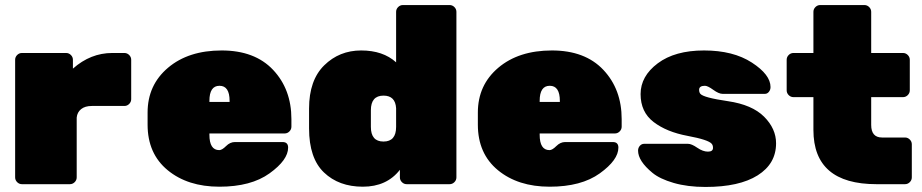

<svg xmlns="http://www.w3.org/2000/svg" viewBox="-20 -730 3654 761"><path d="M269 -493V-458Q339 -520 425 -520H473Q484 -520 492 -512Q500 -504 500 -493V-337Q500 -326 492 -318Q484 -310 473 -310H344Q317 -310 301.5 -297.5Q286 -285 284 -264V-27Q284 -16 276 -8Q268 0 257 0H67Q56 0 48 -8Q40 -16 40 -27V-493Q40 -504 48 -512Q56 -520 67 -520H242Q253 -520 261 -512Q269 -504 269 -493Z M1108 -201H810V-196Q810 -135 849 -135Q860 -135 876 -151Q892 -167 911 -167H1100Q1122 -167 1122 -145Q1122 -96 1048.5 -43Q975 10 849.5 10Q724 10 644.5 -55.5Q565 -121 565 -236V-284Q565 -393 646 -461.5Q727 -530 858.5 -530Q990 -530 1062.5 -453Q1135 -376 1135 -258V-228Q1135 -217 1127 -209Q1119 -201 1108 -201ZM810 -330V-326H890V-330Q890 -390 850 -390Q810 -390 810 -330Z M1205 -221V-300Q1205 -412 1265 -471Q1325 -530 1411.5 -530Q1498 -530 1550 -483V-683Q1550 -694 1558 -702Q1566 -710 1577 -710H1762Q1773 -710 1781 -702Q1789 -694 1789 -683V-27Q1789 -16 1781 -8Q1773 0 1762 0H1592Q1581 0 1573 -8Q1565 -16 1565 -27V-57Q1513 10 1418 10Q1323 10 1264 -46.5Q1205 -103 1205 -221ZM1550 -227V-301Q1547 -351 1500 -351Q1450 -351 1450 -293V-227Q1450 -169 1500 -169Q1550 -169 1550 -227Z M2417 -201H2119V-196Q2119 -135 2158 -135Q2169 -135 2185 -151Q2201 -167 2220 -167H2409Q2431 -167 2431 -145Q2431 -96 2357.5 -43Q2284 10 2158.5 10Q2033 10 1953.5 -55.5Q1874 -121 1874 -236V-284Q1874 -393 1955 -461.5Q2036 -530 2167.5 -530Q2299 -530 2371.5 -453Q2444 -376 2444 -258V-228Q2444 -217 2436 -209Q2428 -201 2417 -201ZM2119 -330V-326H2199V-330Q2199 -390 2159 -390Q2119 -390 2119 -330Z M2806 -144Q2806 -154 2801 -160Q2788 -176 2705 -191.5Q2622 -207 2570.5 -246.5Q2519 -286 2519 -357Q2519 -428 2587 -479Q2655 -530 2770.5 -530Q2886 -530 2960 -482Q3034 -434 3034 -385Q3034 -374 3027.5 -366Q3021 -358 3012 -358H2844Q2829 -358 2807 -374Q2785 -390 2774 -390Q2751 -390 2751 -374Q2751 -364 2756 -358Q2769 -343 2865 -329Q2961 -315 3008.5 -267.5Q3056 -220 3056 -162Q3056 -81 2983 -35Q2910 11 2776 11Q2705 11 2650 -5Q2595 -21 2566 -45Q2509 -92 2509 -133Q2509 -144 2516 -152Q2523 -160 2533 -160H2707Q2721 -160 2743.5 -144.5Q2766 -129 2786 -129Q2806 -129 2806 -144Z M3433 -345V-235Q3433 -185 3476 -185H3567Q3578 -185 3586 -177Q3594 -169 3594 -158V-27Q3594 -16 3586 -8Q3578 0 3567 0H3454Q3204 0 3204 -215V-345H3125Q3114 -345 3106 -353Q3098 -361 3098 -372V-493Q3098 -504 3106 -512Q3114 -520 3125 -520H3204V-683Q3204 -694 3212 -702Q3220 -710 3231 -710H3406Q3417 -710 3425 -702Q3433 -694 3433 -683V-520H3559Q3570 -520 3578 -512Q3586 -504 3586 -493V-372Q3586 -361 3578 -353Q3570 -345 3559 -345Z"/></svg>

Font: Rubik One
Style: Regular
Weight: 400
Designer: Hubert and Fischer with Elvire Volk Leonovitch
Foundry: Hubert and Fischer with Elvire Volk Leonovitch
Version: Version 1.001